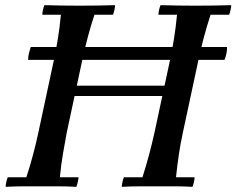

<svg xmlns="http://www.w3.org/2000/svg" viewBox="-20 -722 916 744"><path d="M850 -490H89Q89 -503 92 -515Q95 -527 99 -540H860Q860 -527 857.5 -515Q855 -503 850 -490ZM452 2Q452 -6 454.5 -17Q457 -28 460 -35H532Q547 -82 558 -123.5Q569 -165 579 -210L639 -490Q647 -528 654 -570.5Q661 -613 666 -665H594Q594 -673 596.5 -684Q599 -695 602 -702Q636 -701 670 -700.5Q704 -700 738 -700Q773 -700 807 -700.5Q841 -701 876 -702Q876 -695 873.5 -684Q871 -673 868 -665H796Q781 -619 770.5 -579.5Q760 -540 749 -490L689 -210Q680 -169 673.5 -126Q667 -83 662 -35H734Q734 -27 731.5 -16.5Q729 -6 726 2Q692 0 657.5 0Q623 0 589 0Q555 0 521 0Q487 0 452 2ZM2 2Q2 -6 4.5 -17Q7 -28 10 -35H82Q97 -80 109 -126Q121 -172 129 -210L189 -490Q197 -528 204 -570.5Q211 -613 216 -665H144Q144 -673 146.5 -684Q149 -695 152 -702Q186 -701 220 -700.5Q254 -700 288 -700Q323 -700 357 -700.5Q391 -701 426 -702Q426 -695 423.5 -684Q421 -673 418 -665H346Q331 -619 320.5 -579.5Q310 -540 299 -490L239 -210Q232 -173 224.5 -129.5Q217 -86 212 -35H284Q284 -28 281.5 -17Q279 -6 276 2Q242 0 208 0Q174 0 139 0Q105 0 71 0Q37 0 2 2ZM197 -350 205 -390H649L641 -350Z"/></svg>

Font: Poltawski Nowy
Style: Italic
Weight: 400
Italic angle: -12°
Designer: Adam Pótawski, Mateusz Machalski, Borys Kosmynka, Ania Wieluska
Foundry: Capitalics.wtf
Version: Version 1.001;gftools[0.9.25]